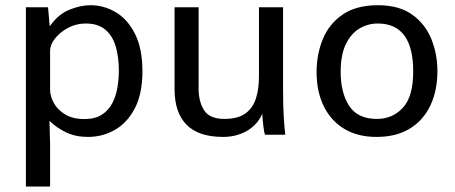

<svg xmlns="http://www.w3.org/2000/svg" viewBox="-20 -508 1717 724"><path d="M77.6 195.3V-480.5H161.1L167.5 -408.7Q199.7 -454.6 241.7 -471.4Q283.7 -488.3 320.8 -488.3Q373.5 -488.3 418.2 -460.9Q462.9 -433.6 490 -378.4Q517.1 -323.2 517.1 -239.3Q517.1 -155.3 488.8 -100.3Q460.4 -45.4 413.8 -18.6Q367.2 8.3 311.5 8.3Q265.6 8.3 230 -8.5Q194.3 -25.4 166.5 -52.2L168.9 35.2V195.3ZM298.3 -59.1Q338.9 -59.1 364.3 -75.7Q389.6 -92.3 403.6 -119.1Q417.5 -146 422.9 -178.5Q428.2 -210.9 428.2 -242.2Q428.2 -292 416.5 -332.3Q404.8 -372.6 377.4 -396Q350.1 -419.4 303.2 -419.4Q267.6 -419.4 236.8 -403.1Q206.1 -386.7 187.5 -363Q168.9 -339.4 168.9 -316.4V-169.9Q168.9 -145 183.1 -119.4Q197.3 -93.8 225.8 -76.4Q254.4 -59.1 298.3 -59.1Z M821.3 8.3Q728.5 8.3 683.3 -37.8Q638.2 -84 638.2 -171.9V-480.5H729V-171.4Q729 -125.5 749.5 -92.5Q770 -59.6 826.2 -59.6Q877.9 -59.6 906 -80.6Q934.1 -101.6 945.3 -137.5Q956.5 -173.3 956.5 -218.3V-480.5H1047.4V-175.8Q1047.4 -105.5 1050 -65.9Q1052.7 -26.4 1055.7 0H979Q976.1 -9.8 973.6 -28.1Q971.2 -46.4 968.8 -78.6Q950.2 -36.6 910.6 -14.2Q871.1 8.3 821.3 8.3Z M1399.4 8.3Q1328.6 8.3 1278.1 -22.2Q1227.5 -52.7 1200.7 -107.9Q1173.8 -163.1 1173.8 -235.8Q1173.8 -304.2 1197.8 -361.6Q1221.7 -418.9 1272.7 -453.6Q1323.7 -488.3 1405.3 -488.3Q1485.4 -488.3 1534.7 -452.6Q1584 -417 1606.7 -360.4Q1629.4 -303.7 1629.4 -240.2Q1629.4 -166.5 1603 -110.6Q1576.7 -54.7 1525.6 -23.2Q1474.6 8.3 1399.4 8.3ZM1401.4 -59.6Q1460.4 -59.6 1499.3 -101.8Q1538.1 -144 1538.1 -238.3Q1538.1 -419.4 1404.3 -419.4Q1368.2 -419.4 1336.2 -400.9Q1304.2 -382.3 1284.4 -342Q1264.6 -301.8 1264.6 -236.3Q1264.6 -158.2 1296.6 -108.9Q1328.6 -59.6 1401.4 -59.6Z"/></svg>

Font: Shanti
Style: Regular
Weight: 400
Designer: Vernon Adams
Foundry: Vernon Adams
Version: Version 1.100; ttfautohint (v1.8.4)